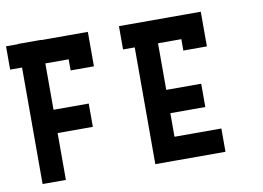

<svg xmlns="http://www.w3.org/2000/svg" viewBox="-63 -935 998 729"><g transform="rotate(-10 435.5 -570.0)"><path d="M271.5 -480.5Q271.5 -509.8 271.5 -570.3Q225.6 -570.3 135.7 -570.3Q135.7 -629.9 135.7 -749Q166 -749 225.6 -749Q225.6 -734.4 225.6 -706.1Q255.9 -706.1 315.4 -706.1Q315.4 -720.7 315.4 -751Q315.4 -751 315.4 -751Q315.4 -780.3 315.4 -838.9Q254.9 -838.9 135.7 -838.9Q135.7 -838.9 135.7 -839.8Q106.4 -839.8 45.9 -839.8Q45.9 -839.8 45.9 -838.9Q30.3 -838.9 0 -838.9Q0 -824.2 0 -801.8Q0 -779.3 0 -749Q15.6 -749 45.9 -749Q45.9 -689.5 45.9 -570.3Q45.9 -540 45.9 -480.5Q45.9 -419.9 45.9 -299.8Q76.2 -299.8 135.7 -299.8Q135.7 -360.4 135.7 -480.5Q180.7 -480.5 271.5 -480.5Z M751 -389.6Q690.4 -389.6 570.3 -389.6Q570.3 -419.9 570.3 -480.5Q615.2 -480.5 705.1 -480.5Q705.1 -509.8 705.1 -570.3Q660.2 -570.3 570.3 -570.3Q570.3 -629.9 570.3 -750Q600.6 -750 660.2 -750Q660.2 -735.4 660.2 -706.1Q690.4 -706.1 751 -706.1Q751 -720.7 751 -750Q751 -750 751 -750Q751 -780.3 751 -839.8Q690.4 -839.8 570.3 -839.8Q541 -839.8 480.5 -839.8Q465.8 -839.8 435.5 -839.8Q435.5 -825.2 435.5 -802.7Q435.5 -780.3 435.5 -750Q450.2 -750 480.5 -750Q480.5 -690.4 480.5 -570.3Q480.5 -540 480.5 -480.5Q480.5 -419.9 480.5 -299.8Q510.7 -299.8 570.3 -299.8Q570.3 -299.8 570.3 -299.8Q630.9 -299.8 751 -299.8Q751 -330.1 751 -389.6Z"/></g></svg>

Font: Reach
Style: Fill
Weight: 400
Designer: Billy Harris
Version: Version 1.0